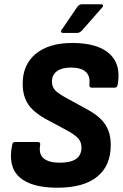

<svg xmlns="http://www.w3.org/2000/svg" viewBox="-20 -867 575 898"><path d="M248 11Q126 11 71 -38.5Q16 -88 37 -190Q39 -203 51 -203H156Q170 -203 168 -190Q160 -145 185 -125.5Q210 -106 259 -106Q310 -106 335.5 -123.5Q361 -141 361 -177Q361 -193 355 -205.5Q349 -218 335.5 -229.5Q322 -241 299 -254L191 -312Q156 -332 132.5 -354.5Q109 -377 97.5 -407Q86 -437 86 -475Q86 -565 147.5 -615.5Q209 -666 318 -666Q397 -666 448 -643.5Q499 -621 520.5 -578Q542 -535 530 -469Q527 -457 517 -457H409Q397 -457 398 -470Q403 -512 380.5 -531.5Q358 -551 311 -551Q270 -551 246.5 -534Q223 -517 223 -486Q223 -471 228.5 -459Q234 -447 247 -436.5Q260 -426 281 -414L392 -353Q430 -332 453 -308.5Q476 -285 487 -256Q498 -227 498 -188Q498 -92 434.5 -40.5Q371 11 248 11ZM274 -713Q268 -713 266 -718Q264 -723 268 -727L341 -834Q350 -847 362 -847H452Q460 -847 461.5 -842Q463 -837 457 -831L364 -725Q359 -720 353.5 -716.5Q348 -713 341 -713Z"/></svg>

Font: Sofia Sans Semi Condensed ExtraBold
Style: Italic
Weight: 800
Italic angle: -9°
Version: Version 4.100